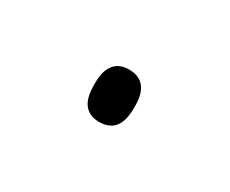

<svg xmlns="http://www.w3.org/2000/svg" viewBox="-31 -357 217 181"><g transform="rotate(30 77.0 -266.5)"><path d="M76.5 -238Q66 -238 60.5 -244.8Q55 -251.5 55 -265.5V-268.5Q55 -281.5 60.5 -288.2Q66 -295 76.5 -295Q87.5 -295 93 -288.2Q98.5 -281.5 98.5 -268.5V-265.5Q98.5 -251.5 93 -244.8Q87.5 -238 76.5 -238Z"/></g></svg>

Font: Anek Kannada Thin
Style: Regular
Weight: 250
Version: Version 1.003